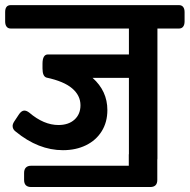

<svg xmlns="http://www.w3.org/2000/svg" viewBox="-51 -650 744 753"><path d="M672.9 -602.5V-565.9Q672.9 -552.7 667.2 -545.4Q661.6 -538.1 650.9 -538.1H566.4V-28.3Q566.4 -24.4 565.9 -22.9V55.7Q565.9 83.5 538.1 83.5H71.3Q43.5 83.5 43.5 55.7V28.3Q43.5 14.6 50.5 7.3Q57.6 0 71.3 0H454.1V-44.9H454.6V-344.7H312Q370.1 -293 370.1 -218.3Q370.1 -170.9 347.9 -135.3Q325.7 -99.6 286.1 -80.3Q246.6 -61 195.8 -61Q99.6 -61 10.7 -133.8Q-1.5 -142.6 -1.5 -155.8Q-1.5 -163.6 4.4 -172.9L24.4 -203.1Q34.2 -216.3 44.4 -216.3Q53.2 -216.3 63.5 -208.5Q120.6 -159.7 178.2 -159.7Q217.8 -159.7 241.2 -180.9Q264.6 -202.1 264.6 -237.3Q264.6 -275.4 232.2 -303.2Q199.7 -331.1 131.3 -345.7Q115.7 -350.6 115.7 -381.3V-399.9Q115.7 -436.5 137.2 -436.5H454.6V-538.1H-8.8Q-19.5 -538.1 -25.1 -545.4Q-30.8 -552.7 -30.8 -565.9V-602.5Q-30.8 -629.9 -8.8 -629.9H650.9Q661.6 -629.9 667.2 -622.8Q672.9 -615.7 672.9 -602.5Z"/></svg>

Font: Jaldi
Style: Bold
Weight: 400
Designer: Pablo Cosgaya and Nicolas Silva
Foundry: Omnibus-Type
Version: Version 1.007